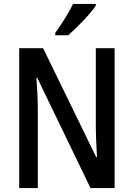

<svg xmlns="http://www.w3.org/2000/svg" viewBox="-20 -960 682 980"><path d="M469 -931V-940H353C331 -895 297 -841 262 -792V-780H328C372 -818 443 -891 469 -931ZM565 0V-714H469V-321C469 -274 472 -214 475 -158H471L200 -714H78V0H173V-399C173 -449 170 -506 166 -563H170L442 0Z"/></svg>

Font: Noto Sans Arabic Cond Med
Style: Regular
Weight: 500
Width: 3
Designer: Monotype Design Team, Nadine Chahine, Nizar Qandah and Khaled Hosny
Foundry: Monotype Imaging Inc.
Version: Version 2.012